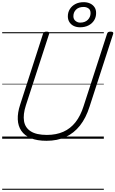

<svg xmlns="http://www.w3.org/2000/svg" viewBox="-20 -1276 1062 1766"><path d="M408 19Q321 19 263.5 -5Q206 -29 176 -73Q146 -117 143.5 -178Q141 -239 165 -312L376 -966Q379 -976 386 -980.5Q393 -985 409 -985Q423 -985 429.5 -980.5Q436 -976 432 -965L218 -307Q191 -223 201 -162Q211 -101 263 -68Q315 -35 411 -35Q497 -35 562.5 -64Q628 -93 674.5 -152Q721 -211 749 -300L965 -966Q968 -976 975 -980.5Q982 -985 998 -985Q1027 -985 1021 -965L804 -296Q771 -191 715.5 -121Q660 -51 583.5 -16Q507 19 408 19ZM716 -1025Q685 -1025 660 -1036.5Q635 -1048 619.5 -1071Q604 -1094 604 -1126Q604 -1163 622.5 -1192.5Q641 -1222 673.5 -1239Q706 -1256 750 -1256Q782 -1256 807.5 -1244.5Q833 -1233 848.5 -1211Q864 -1189 864 -1156Q864 -1118 845.5 -1088.5Q827 -1059 793.5 -1042Q760 -1025 716 -1025ZM717 -1068Q762 -1068 787.5 -1093.5Q813 -1119 813 -1155Q813 -1185 794 -1198.5Q775 -1212 749 -1212Q704 -1212 679.5 -1187.5Q655 -1163 655 -1127Q655 -1099 674.5 -1083.5Q694 -1068 717 -1068ZM0 460H935V470H0ZM0 -20H935V0H0ZM0 -505H935V-500H0ZM0 -980H935V-970H0Z"/></svg>

Font: Playwrite NO Guides
Style: Regular
Weight: 400
Designer: Veronika Burian, José Scaglione
Foundry: TypeTogether
Version: Version 1.003